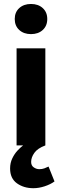

<svg xmlns="http://www.w3.org/2000/svg" viewBox="-20 -743 316 981"><path d="M150.6 218.6Q101.4 218.6 66.5 193.6Q31.6 168.5 31.6 117.8Q31.6 89.5 42.8 66.2Q53.9 43 69.4 26.4Q84.9 9.8 98 0H64.7V-496.1H211.7V0Q171.9 14.8 155.5 38.1Q139.1 61.3 139.1 84.4Q139.1 103.1 152.6 112.2Q166 121.4 180.6 121.4Q195.1 121.4 206.7 117.2Q218.3 113 228 108L258.5 184Q238.3 198.9 208.4 208.8Q178.6 218.6 150.6 218.6ZM138.4 -568.7Q101.5 -568.7 78.4 -589.8Q55.3 -610.9 55.3 -645.9Q55.3 -680.7 78.4 -701.7Q101.5 -722.7 138.4 -722.7Q175.4 -722.7 198.4 -701.7Q221.5 -680.7 221.5 -645.9Q221.5 -610.9 198.4 -589.8Q175.4 -568.7 138.4 -568.7Z"/></svg>

Font: Source Sans 3 VF
Style: Regular
Weight: 200
Designer: Paul D. Hunt
Foundry: Adobe
Version: Version 3.046;hotconv 1.0.118;makeotfexe 2.5.65603